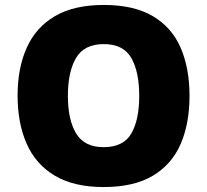

<svg xmlns="http://www.w3.org/2000/svg" viewBox="-20 -745 837 775"><path d="M745 -358Q745 -247 709.5 -164.5Q674 -82 597.5 -36Q521 10 398 10Q278 10 201 -36Q124 -82 87.5 -165Q51 -248 51 -359Q51 -470 88 -552.5Q125 -635 202 -680Q279 -725 399 -725Q521 -725 597.5 -679.5Q674 -634 709.5 -551.5Q745 -469 745 -358ZM254 -358Q254 -261 287.5 -206Q321 -151 398 -151Q478 -151 510 -206Q542 -261 542 -358Q542 -455 510 -511Q478 -567 399 -567Q320 -567 287 -511Q254 -455 254 -358Z"/></svg>

Font: Noto Sans Oriya Blk
Style: Regular
Weight: 900
Designer: Amélie Bonet and Sol Matas
Foundry: Google LLC
Version: Version 2.006; ttfautohint (v1.8.4.7-5d5b)